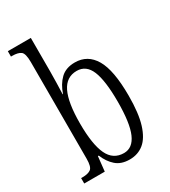

<svg xmlns="http://www.w3.org/2000/svg" viewBox="-188 -853 845 955"><g transform="rotate(-30 234.0 -375.0)"><path d="M271 10Q222 10 192.5 -16Q163 -42 146 -84H141L132 0H14V-31H22Q55 -31 70.5 -43Q86 -55 86 -101V-656Q86 -705 70.5 -717Q55 -729 21 -729H14V-760H146V-569Q146 -542 145 -503.5Q144 -465 143 -438H145Q161 -486 191.5 -515.5Q222 -545 274 -545Q347 -545 385.5 -479.5Q424 -414 424 -268Q424 -167 405 -106Q386 -45 352 -17.5Q318 10 271 10ZM262 -32Q312 -32 337 -89.5Q362 -147 362 -270Q362 -390 338.5 -447Q315 -504 261 -504Q201 -504 173 -446Q145 -388 145 -269Q145 -149 172.5 -90.5Q200 -32 262 -32Z"/></g></svg>

Font: Noto Serif Ethiopic ExtraCondensed Light
Style: Regular
Weight: 300
Width: 2
Designer: Monotype Design Team
Foundry: Monotype Imaging Inc.
Version: Version 2.102; ttfautohint (v1.8.4.7-5d5b)